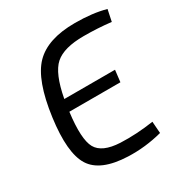

<svg xmlns="http://www.w3.org/2000/svg" viewBox="-167 -826 914 964"><g transform="rotate(-30 290.0 -344.5)"><path d="M580 -681 566 -614Q490 -623 408 -623Q293 -623 242 -578Q191 -533 166 -398H460L452 -330H156Q137 -180 167 -126Q197 -72 300 -67Q392 -63 492 -78L497 -10Q398 16 299 12Q143 6 92.5 -74.5Q42 -155 68 -348Q95 -549 169.5 -625.5Q244 -702 402 -702Q505 -702 580 -681Z"/></g></svg>

Font: Exo 2.0
Style: Italic
Weight: 400
Italic angle: -8°
Designer: Natanael Gama
Version: Version 1.001;PS 001.001;hotconv 1.0.70;makeotf.lib2.5.58329